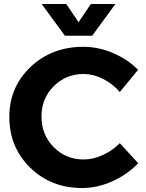

<svg xmlns="http://www.w3.org/2000/svg" viewBox="-20 -941 734 968"><path d="M27 -351Q27 -502 134 -603.5Q241 -705 400 -705Q476 -705 550 -673.5Q624 -642 676 -589L584 -477Q548 -519 499 -543.5Q450 -568 402 -568Q312 -568 250.5 -506Q189 -444 189 -353Q189 -262 250.5 -199.5Q312 -137 402 -137Q449 -137 497.5 -159Q546 -181 584 -219L677 -118Q621 -60 545.5 -26.5Q470 7 394 7Q237 7 132 -96Q27 -199 27 -351ZM190 -921H314L376 -829L438 -921H562L445 -761H307Z"/></svg>

Font: Trueno
Style: SBd
Weight: 600
Designer: Julieta Ulanovsky
Foundry: Julieta Ulanovsky
Version: Version 3.001b